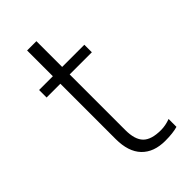

<svg xmlns="http://www.w3.org/2000/svg" viewBox="-202 -684 759 759"><g transform="rotate(-45 177.0 -304.5)"><path d="M112 -129V-438H35V-480H112V-624H164V-480H288V-438H164V-127Q164 -74 187 -50.5Q210 -27 264 -27Q289 -27 316 -37V7Q289 15 246 15Q182 15 147 -21.5Q112 -58 112 -129Z"/></g></svg>

Font: Prompt ExtraLight
Style: Regular
Weight: 275
Designer: Katatrad Team
Foundry: CadsonDemak
Version: Version 1.000